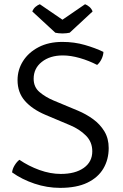

<svg xmlns="http://www.w3.org/2000/svg" viewBox="-20 -898 595 930"><path d="M38.5 -63Q40.5 -80.5 51 -97.5Q61.5 -114.5 74 -124Q118.5 -93.5 171.2 -74.5Q224 -55.5 274.5 -55.5Q344.5 -55.5 385.8 -84.8Q427 -114 427 -165Q427 -210.5 396.2 -241.2Q365.5 -272 320.5 -291L199.5 -342Q136 -369 100.5 -409.5Q65 -450 65 -510Q65 -560 91.5 -602Q118 -644 166.8 -669.5Q215.5 -695 282 -695Q340 -695 391 -680.2Q442 -665.5 481 -646.5Q480.5 -630 472 -612.2Q463.5 -594.5 450.5 -583.5Q411 -604 366.8 -616.8Q322.5 -629.5 284.5 -629.5Q222 -629.5 182.5 -598.2Q143 -567 143 -516.5Q143 -476 171.8 -451.8Q200.5 -427.5 240 -411L357.5 -362Q397 -345.5 431 -320.8Q465 -296 485.8 -261.5Q506.5 -227 506.5 -181Q506.5 -125.5 480.8 -81.8Q455 -38 403 -13Q351 12 271 12Q208 12 147 -8.5Q86 -29 38.5 -63ZM392 -877.5Q402 -874 412.8 -865Q423.5 -856 428.5 -842.5L317.5 -739.5Q310.5 -738 301.2 -737Q292 -736 282.5 -736Q273 -736 264 -737Q255 -738 248 -739.5L136.5 -842.5Q141.5 -856 152.2 -865Q163 -874 173 -877.5L282.5 -802.5Z"/></svg>

Font: Signika Light Light
Style: Regular
Weight: 300
Version: Version 2.001